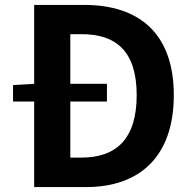

<svg xmlns="http://www.w3.org/2000/svg" viewBox="-20 -761 782 781"><path d="M119 0H330C548 0 687 -124 687 -374C687 -623 548 -741 322 -741H119V-420L33 -415V-348H119ZM266 -120V-348H415V-420H266V-622H312C451 -622 536 -554 536 -374C536 -194 451 -120 312 -120Z"/></svg>

Font: Noto Sans CJK SC
Style: Bold
Weight: 700
Designer: Ryoko NISHIZUKA 西塚涼子 (kana, bopomofo & ideographs); Paul D. Hunt (Latin, Greek & Cyrillic); Sandoll Communications 산돌커뮤니
Foundry: Adobe
Version: Version 2.004;hotconv 1.0.118;makeotfexe 2.5.65603